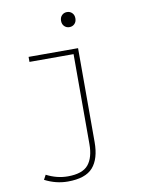

<svg xmlns="http://www.w3.org/2000/svg" viewBox="-98 -752 797 1055"><g transform="rotate(-10 300.0 -225.0)"><path d="M194 234Q128 234 66 202L80 176Q138 206 199 206Q281 206 313.5 166.5Q346 127 346 52V-450H100V-478H376V46Q376 139 334.5 186.5Q293 234 194 234ZM378.5 -611.5Q367 -600 350 -600Q333 -600 321.5 -611.5Q310 -623 310 -642Q310 -661 321.5 -672.5Q333 -684 350 -684Q367 -684 378.5 -672.5Q390 -661 390 -642Q390 -623 378.5 -611.5Z"/></g></svg>

Font: TypoPRO Source Code Pro
Style: Regular
Weight: 200
Monospace: yes
Designer: Paul D. Hunt, Teo Tuominen
Foundry: Adobe Systems Incorporated
Version: Version 2.010;PS 1.0;hotconv 1.0.84;makeotf.lib2.5.63406